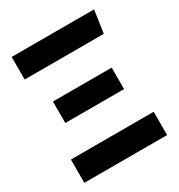

<svg xmlns="http://www.w3.org/2000/svg" viewBox="-165 -803 852 914"><g transform="rotate(-30 260.5 -346.0)"><path d="M486 -692 468 -568H33V-692ZM420 -410V-292H97V-410ZM488 -128V0H33V-128Z"/></g></svg>

Font: Fira Sans SemiBold
Style: Regular
Weight: 600
Designer: bBox Type GmbH & Carrois Corporate GbR & Edenspiekermann AG
Foundry: bBox Type GmbH & Carrois Corporate GbR & Edenspiekermann AG
Version: Version 4.301;PS 004.301;hotconv 1.0.88;makeotf.lib2.5.64775